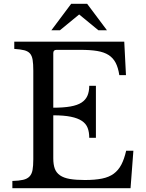

<svg xmlns="http://www.w3.org/2000/svg" viewBox="-20 -989 766 1009"><path d="M260 -423Q314 -423 350.5 -429.5Q387 -436 408.5 -450Q430 -464 439.5 -486Q449 -508 449 -538H484V-265H449Q449 -295 440.5 -317Q432 -339 410.5 -353.5Q389 -368 352.5 -375.5Q316 -383 260 -383V-157Q260 -124 268 -102.5Q276 -81 295.5 -67.5Q315 -54 347 -48.5Q379 -43 426 -43Q479 -43 516 -50.5Q553 -58 577.5 -76Q602 -94 617.5 -123.5Q633 -153 643 -197H681L666 0H45V-38Q80 -39 101.5 -44Q123 -49 135 -61.5Q147 -74 151 -95.5Q155 -117 155 -152V-618Q155 -653 151.5 -674.5Q148 -696 137.5 -708Q127 -720 107 -725Q87 -730 55 -732V-770H633L642 -594H607Q601 -634 587.5 -659.5Q574 -685 550.5 -700Q527 -715 491 -721Q455 -727 404 -727H277Q260 -727 260 -710ZM438 -969 542 -830H497L396 -913L295 -830H250L354 -969Z"/></svg>

Font: SVN-Libre Baskerville
Style: Regular
Weight: 400
Designer: Pablo Impallari, Rodrigo Fuenzalida
Foundry: Pablo Impallari, Rodrigo Fuenzalida
Version: Version 1.000; ttfautohint (v1.8.4)